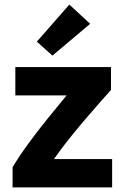

<svg xmlns="http://www.w3.org/2000/svg" viewBox="-20 -819 540 839"><path d="M35 0V-88Q63 -136 105 -193Q147 -250 191.5 -305Q236 -360 271 -402H47V-526H465V-426Q447 -406 417 -372Q387 -338 351.5 -296.5Q316 -255 280.5 -210.5Q245 -166 216 -124H470V0ZM209 -576 141 -637 283 -799 374 -715Z"/></svg>

Font: Ubuntu Sans ExtraBold
Style: Regular
Weight: 800
Designer: Dalton Maag Ltd
Foundry: Dalton Maag Ltd
Version: Version 1.006; ttfautohint (v1.8.4.7-5d5b)